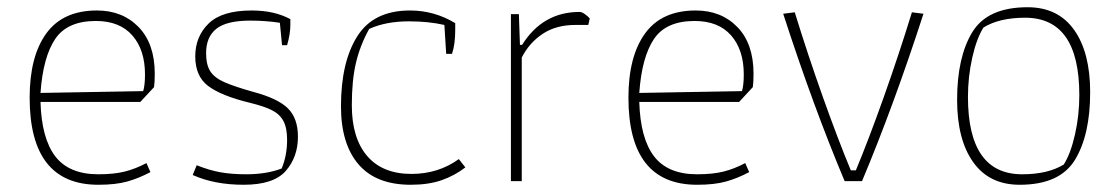

<svg xmlns="http://www.w3.org/2000/svg" viewBox="-20 -501 3097 531"><path d="M62 -231Q62 -345 108 -408.5Q154 -472 248 -472Q319 -472 363.5 -426Q408 -380 408 -297Q408 -273 406 -260L368 -219H92Q95 -118 133 -68.5Q171 -19 252 -19Q295 -19 325 -26.5Q355 -34 385 -50L396 -25Q364 -8 332 1Q300 10 252 10Q62 10 62 -231ZM376 -249Q381 -265 381 -295Q381 -363 346 -403Q311 -443 245 -443Q166 -443 132.5 -393Q99 -343 92 -244Z M513 -17 524 -44Q559 -30 590 -24.5Q621 -19 661 -19Q717 -19 759 -35Q774 -71 774 -114Q774 -147 764 -166Q754 -185 732.5 -196Q711 -207 670 -217Q592 -236 556 -263Q520 -290 520 -345Q520 -400 557 -436Q594 -472 676 -472Q739 -472 783 -448V-432Q783 -407 774 -376H760L754 -438Q715 -444 672 -444Q607 -444 578.5 -421.5Q550 -399 550 -354Q550 -322 561.5 -304Q573 -286 600 -274Q627 -262 680 -247Q748 -229 776 -201.5Q804 -174 804 -123Q804 -67 770.5 -28.5Q737 10 654 10Q573 10 513 -17Z M923 -207Q923 -329 968 -400.5Q1013 -472 1114 -472Q1181 -472 1239 -437V-418Q1239 -378 1230 -352H1214L1209 -432Q1165 -442 1111 -442Q1047 -442 1001 -421Q976 -376 964.5 -327.5Q953 -279 953 -210Q953 -119 995.5 -69.5Q1038 -20 1118 -20Q1192 -20 1249 -61L1267 -38Q1237 -15 1201 -2.5Q1165 10 1116 10Q1020 10 971.5 -46.5Q923 -103 923 -207Z M1393 -462H1415L1418 -377H1424Q1481 -468 1583 -468Q1589 -468 1597.5 -462Q1606 -456 1611 -450L1607 -432H1571Q1518 -432 1481 -407.5Q1444 -383 1423 -342V0H1393Z M1718 -231Q1718 -345 1764 -408.5Q1810 -472 1904 -472Q1975 -472 2019.5 -426Q2064 -380 2064 -297Q2064 -273 2062 -260L2024 -219H1748Q1751 -118 1789 -68.5Q1827 -19 1908 -19Q1951 -19 1981 -26.5Q2011 -34 2041 -50L2052 -25Q2020 -8 1988 1Q1956 10 1908 10Q1718 10 1718 -231ZM2032 -249Q2037 -265 2037 -295Q2037 -363 2002 -403Q1967 -443 1901 -443Q1822 -443 1788.5 -393Q1755 -343 1748 -244Z M2146 -463 2178 -467Q2214 -350 2256 -232Q2298 -114 2333 -30H2347Q2382 -114 2424 -232Q2466 -350 2502 -467L2534 -463Q2451 -207 2364 0H2316Q2229 -207 2146 -463Z M2627 -225Q2627 -343 2669 -412Q2711 -481 2822 -481Q2906 -481 2950.5 -418.5Q2995 -356 2995 -246Q2995 -128 2953 -59Q2911 10 2800 10Q2716 10 2671.5 -52.5Q2627 -115 2627 -225ZM2922 -46Q2941 -76 2953 -129Q2965 -182 2965 -238Q2965 -452 2815 -452Q2744 -452 2700 -425Q2681 -395 2669 -342Q2657 -289 2657 -233Q2657 -19 2807 -19Q2878 -19 2922 -46Z"/></svg>

Font: Athiti ExtraLight
Style: Regular
Weight: 250
Version: Version 1.032